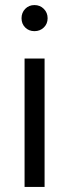

<svg xmlns="http://www.w3.org/2000/svg" viewBox="-20 -738 273 758"><path d="M156 0H77V-507H156ZM153 -703Q168 -688 168 -666Q168 -644 153 -629.5Q138 -615 116 -615Q94 -615 79.5 -629.5Q65 -644 65 -666Q65 -688 79.5 -703Q94 -718 116 -718Q138 -718 153 -703Z"/></svg>

Font: Hind Guntur
Style: Regular
Weight: 400
Designer: Manushi Parikh, Hitesh Malaviya
Foundry: Indian Type Foundry
Version: Version 1.002;PS 1.0;hotconv 1.0.86;makeotf.lib2.5.63406; tt